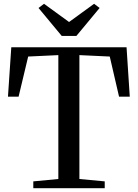

<svg xmlns="http://www.w3.org/2000/svg" viewBox="-20 -992 726 1012"><path d="M287.5 -48.5V-701.5L128.5 -694L78 -482.5H22L39.5 -743H647L664 -482.5H607.5L558.5 -694L398.5 -701.5V-48.5L532 -36V0H155.5V-36ZM305.5 -802.5 183 -950 212 -972 344 -876 476 -972 505 -950 382.5 -802.5Z"/></svg>

Font: Merriweather 72pt
Style: Regular
Weight: 400
Version: Version 2.100